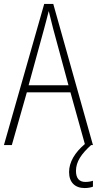

<svg xmlns="http://www.w3.org/2000/svg" viewBox="-20 -735 491 973"><path d="M365 131C365 84 393 44 442 0H451L250 -715H204L0 0H40L116 -267H337L410 -5C359 38 330 87 330 137C330 189 360 218 409 218C426 218 441 215 451 211V181C443 184 428 187 413 187C381 187 365 168 365 131ZM249 -591 327 -303H125L204 -591C212 -623 220 -649 227 -679C234 -649 242 -621 249 -591Z"/></svg>

Font: Noto Sans Devanagari Condensed ExtraLight
Style: Regular
Weight: 200
Width: 3
Designer: Jelle Bosma - Monotype Design Team
Foundry: Monotype Imaging Inc.
Version: Version 2.004